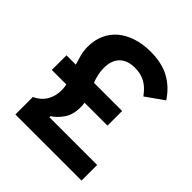

<svg xmlns="http://www.w3.org/2000/svg" viewBox="-193 -841 973 973"><g transform="rotate(45 293.0 -355.0)"><path d="M71 0V-125Q110 -143 130 -176Q150 -209 150 -252Q150 -273 146 -290H42V-395H109Q101 -420 94 -446Q87 -472 87 -503Q87 -549 104 -587.5Q121 -626 152.5 -653Q184 -680 229.5 -695Q275 -710 331 -710Q412 -710 467.5 -679.5Q523 -649 561 -591L465 -523Q438 -561 406.5 -578.5Q375 -596 333 -596Q279 -596 250 -567Q221 -538 221 -484Q221 -459 226 -437.5Q231 -416 239 -395H441V-290H277Q278 -282 278.5 -274Q279 -266 279 -258Q279 -205 254.5 -170.5Q230 -136 203 -120V-112H545V0Z"/></g></svg>

Font: IBM Plex Sans KR SmBld
Style: Regular
Weight: 600
Designer: Mike Abbink; Paul van der Laan; Pieter van Rosmalen; Wujin Sim; Chorong Kim; Dohee Lee;
Foundry: Sandoll Inc.
Version: Version 1.002